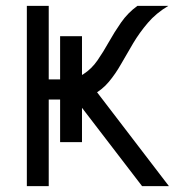

<svg xmlns="http://www.w3.org/2000/svg" viewBox="-20 -638 640 658"><path d="M261 -151H186V-514H261ZM94 -297V-366H196Q238 -366 266 -384Q294 -402 314 -431Q334 -460 353 -494Q372 -528 395 -561Q418 -594 451 -618H557Q515 -593 486.5 -559.5Q458 -526 436.5 -490Q415 -454 395.5 -419.5Q376 -385 353 -357.5Q330 -330 298.5 -313.5Q267 -297 221 -297ZM72 0V-618H147V0ZM467 0 210 -335 288 -354 559 0Z"/></svg>

Font: Victor Mono
Style: Regular
Weight: 400
Monospace: yes
Designer: Rune Bjørnerås
Version: Version 1.561;gftools[0.9.30]